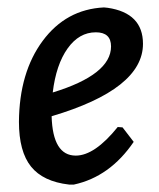

<svg xmlns="http://www.w3.org/2000/svg" viewBox="-20 -490 429 517"><path d="M340 -108Q276 -14 179 7H166Q96 -1 63.5 -41.5Q31 -82 31 -162Q32 -295 95 -380Q158 -465 260 -470L270 -469Q365 -455 365 -372Q365 -250 119 -177Q122 -71 184 -71Q235 -71 297 -148L310 -147ZM238 -403Q193 -403 162 -359.5Q131 -316 122 -241Q279 -289 279 -365Q279 -403 238 -403Z"/></svg>

Font: Alegreya Sans SC Medium
Style: Italic
Weight: 500
Italic angle: -7°
Designer: Juan Pablo del Peral
Foundry: Huerta Tipografica
Version: Version 2.007